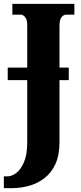

<svg xmlns="http://www.w3.org/2000/svg" viewBox="-41 -734 418 994"><path d="M-21 240V179H-1Q19 179 42.5 162Q66 145 83 106Q100 67 100 2V-319H-1V-384H100V-603Q100 -633 89 -645.5Q78 -658 68 -658H23V-714H344V-658H300Q289 -658 278 -645.5Q267 -633 267 -601V-384H315V-319H267V1Q267 69 246 115Q225 161 189 188.5Q153 216 109.5 228Q66 240 21 240Z"/></svg>

Font: Noto Serif ExtraCondensed Black
Style: Regular
Weight: 900
Width: 2
Designer: Monotype Design Team
Foundry: Monotype Imaging Inc.
Version: Version 2.015; ttfautohint (v1.8.4.7-5d5b)